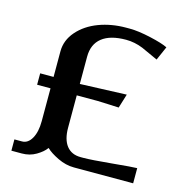

<svg xmlns="http://www.w3.org/2000/svg" viewBox="-96 -725 800 818"><g transform="rotate(15 304.0 -316.5)"><path d="M117.2 -299.8H58.1V-350.1H117.2V-462.9Q117.2 -512.2 151.9 -551.8Q186.5 -591.3 241.9 -612.1Q297.4 -632.8 361.8 -632.8H377.9Q415.5 -632.8 470.7 -620.4Q525.9 -607.9 548.8 -596.2L522 -535.2L450.2 -567.9Q413.1 -583 375 -583Q305.7 -583 269.3 -554.2Q232.9 -525.4 232.9 -470.2V-350.1L438 -357.9L418.9 -295.9Q411.6 -295.9 374 -297.9Q336.4 -299.8 325.2 -299.8H232.9V-157.2Q232.9 -105.5 254.6 -77.6Q276.4 -49.8 316.9 -49.8H330.1Q362.3 -49.8 452.9 -58.3Q543.5 -66.9 562 -66.9V0H300.8Q264.6 0 228.8 -17.3Q192.9 -34.7 175.8 -51.8H174.8Q161.1 -32.7 133.3 -16.4Q105.5 0 70.8 0H24.9V-49.8H58.1Q84.5 -49.8 100.8 -78.6Q117.2 -107.4 117.2 -154.8Z"/></g></svg>

Font: Resagokr
Style: Bold
Weight: 600
Designer: gluk
Foundry: gluk
Version: Version 0.95